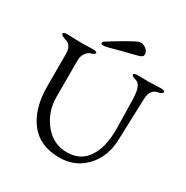

<svg xmlns="http://www.w3.org/2000/svg" viewBox="-189 -985 1116 1155"><g transform="rotate(30 369.0 -408.0)"><path d="M296 -705Q274 -700 262 -703Q256 -704 256.5 -712Q257 -720 265 -725Q363 -787 429 -821Q459 -837 481 -826Q515 -810 516 -780Q516 -761 484 -754Q371 -726 296 -705ZM645 -547Q644 -531 635 -254Q631 -137 559.5 -61.5Q488 14 380 14Q242 14 172.5 -77.5Q103 -169 103 -322V-547Q103 -607 57 -620Q24 -629 24 -642Q24 -653 53 -653Q67 -653 98.5 -651.5Q130 -650 149 -650Q166 -650 193 -651Q220 -652 229 -652Q258 -652 258 -641Q258 -632 225 -621Q211 -617 197 -596.5Q183 -576 183 -549V-294Q183 -191 245 -113.5Q307 -36 403 -36Q496 -36 544 -107.5Q592 -179 592 -300Q592 -357 588 -511Q586 -609 547 -620Q514 -629 514 -640Q514 -651 543 -651Q558 -651 581 -650.5Q604 -650 618 -650Q635 -650 662 -651.5Q689 -653 699 -653Q728 -653 728 -642Q728 -629 695 -622Q648 -613 645 -547Z"/></g></svg>

Font: EB Garamond
Style: SC
Weight: 400
Version: Version 000.010